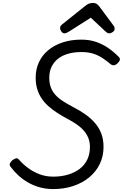

<svg xmlns="http://www.w3.org/2000/svg" viewBox="-20 -1274 840 1313"><path d="M344 19Q294 19 250 6.5Q206 -6 169.5 -27.5Q133 -49 103.5 -76.5Q74 -104 52 -134Q43 -146 48 -156.5Q53 -167 63 -177Q78 -188 88.5 -191Q99 -194 109 -183Q135 -153 170 -126.5Q205 -100 249 -83Q293 -66 344 -66Q398 -66 444 -79.5Q490 -93 524 -118.5Q558 -144 576.5 -182Q595 -220 595 -269Q595 -302 584.5 -329Q574 -356 554 -379.5Q534 -403 504.5 -423.5Q475 -444 436 -464Q401 -483 369.5 -503.5Q338 -524 311.5 -547.5Q285 -571 265.5 -599.5Q246 -628 235 -663.5Q224 -699 224 -743Q224 -800 246 -848Q268 -896 309.5 -930.5Q351 -965 408.5 -984Q466 -1003 536 -1003Q593 -1003 638.5 -987Q684 -971 722 -944.5Q760 -918 791 -886Q802 -876 799.5 -864.5Q797 -853 784 -841Q773 -830 761 -828Q749 -826 738 -834Q712 -856 684 -875Q656 -894 621 -906Q586 -918 536 -918Q488 -918 448 -907Q408 -896 379 -874Q350 -852 333.5 -819Q317 -786 317 -743Q317 -707 326.5 -679.5Q336 -652 355.5 -629Q375 -606 406.5 -585Q438 -564 482 -541Q529 -517 566.5 -490Q604 -463 631.5 -430.5Q659 -398 673.5 -358.5Q688 -319 688 -270Q688 -206 662.5 -153Q637 -100 590.5 -61.5Q544 -23 481 -2Q418 19 344 19ZM420 -1046Q409 -1046 400 -1058Q391 -1070 391 -1081Q391 -1090 394 -1095Q397 -1100 401 -1104L561 -1232Q575 -1244 588 -1249Q601 -1254 617 -1254Q631 -1254 641 -1247.5Q651 -1241 660 -1229L757 -1098Q762 -1091 763 -1085.5Q764 -1080 764 -1076Q764 -1064 751 -1055Q738 -1046 729 -1046Q719 -1046 712 -1050.5Q705 -1055 698 -1062L601 -1153L450 -1057Q443 -1053 435.5 -1049.5Q428 -1046 420 -1046Z"/></svg>

Font: Playwrite AU SA
Style: Regular
Weight: 400
Designer: Veronika Burian, José Scaglione
Foundry: TypeTogether
Version: Version 1.002